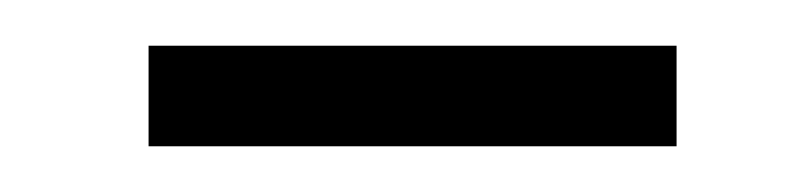

<svg xmlns="http://www.w3.org/2000/svg" viewBox="-20 -300 351 84"><path d="M45 -236V-280H276V-236Z"/></svg>

Font: Source Serif 4 SmText Light
Style: Italic
Weight: 300
Italic angle: -12°
Designer: Frank Grießhammer
Foundry: Adobe
Version: Version 4.005;hotconv 1.1.0;makeotfexe 2.6.0